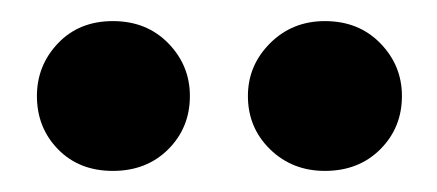

<svg xmlns="http://www.w3.org/2000/svg" viewBox="-20 -713 414 182"><path d="M160 -622Q160 -592 139.5 -571.5Q119 -551 87 -551Q55 -551 35 -571.5Q15 -592 15 -622Q15 -651 35 -672Q55 -693 87 -693Q119 -693 139.5 -672Q160 -651 160 -622ZM361 -622Q361 -592 340.5 -571.5Q320 -551 288 -551Q257 -551 236 -571.5Q215 -592 215 -622Q215 -651 236 -672Q257 -693 288 -693Q320 -693 340.5 -672Q361 -651 361 -622Z"/></svg>

Font: BalooTamma2Bold
Style: Bold
Weight: 700
Designer: Divya Kowshik, Shuchita Grover and Ek Type
Foundry: Ek Type
Version: Version 1.700